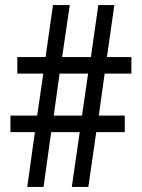

<svg xmlns="http://www.w3.org/2000/svg" viewBox="-20 -734 556 754"><path d="M391 -445H496V-510H400L429 -714H366L337 -510H224L254 -714H188L159 -510H48V-445H150L126 -280H21V-215H117L87 0H151L181 -215H293L262 0H327L358 -215H470V-280H368ZM191 -280 214 -445H326L302 -280Z"/></svg>

Font: Noto Sans Condensed
Style: Regular
Weight: 400
Width: 3
Designer: Monotype Design Team
Foundry: Monotype Imaging Inc.
Version: Version 2.013